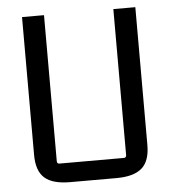

<svg xmlns="http://www.w3.org/2000/svg" viewBox="-49 -680 653 731"><g transform="rotate(-5 278.0 -314.0)"><path d="M367 7H190Q123 7 92.5 -20Q62 -47 62 -108V-635H146V-77Q146 -67 155 -67H401Q411 -67 411 -77V-635H495V-108Q495 -47 464 -20Q433 7 367 7Z"/></g></svg>

Font: Gemunu Libre
Style: Regular
Weight: 400
Designer: Puspanada Ekanayake, Sola Matas, Pathum Egodawatta, Kosala Senevirathne
Foundry: mooniak
Version: Version 1.100